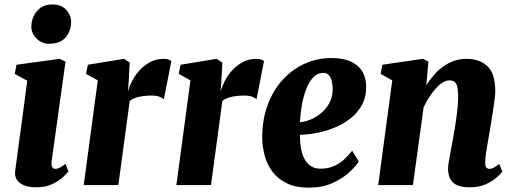

<svg xmlns="http://www.w3.org/2000/svg" viewBox="-20 -829 2296 860"><path d="M142 10Q109 10 87 0.8Q65 -8.5 55 -24.8Q45 -41 48 -62Q50.5 -84.5 54.8 -115Q59 -145.5 64 -183.2Q69 -221 75.2 -265.5Q81.5 -310 88 -360.8Q94.5 -411.5 102 -467.5L46 -498L54 -539L247.5 -565.5L273.5 -553L211.5 -109Q209 -91 213.2 -81.8Q217.5 -72.5 228 -72.5Q237 -72.5 247 -77.5Q257 -82.5 273.5 -95L286.5 -61Q280.5 -53 262.5 -36Q244.5 -19 214.5 -4.5Q184.5 10 142 10ZM198.5 -633Q166 -633 142.2 -658.2Q118.5 -683.5 120.5 -714Q122.5 -753.5 147 -781.2Q171.5 -809 216 -809Q255 -809 277 -784.5Q299 -760 298.5 -731Q298 -690.5 274.2 -661.8Q250.5 -633 198.5 -633Z M355 0 418 -469 365.5 -498 373.5 -539 535.5 -565.5 561 -548.5 556 -457 553 -419.5Q561.5 -448 576.2 -474.2Q591 -500.5 611.8 -521Q632.5 -541.5 658 -553.5Q683.5 -565.5 713.5 -565.5Q726.5 -565.5 735.2 -562Q744 -558.5 747.5 -555.5L714 -384.5Q711 -388.5 696.8 -394.8Q682.5 -401 659 -401Q644 -401 629.5 -399.5Q615 -398 602.2 -395.2Q589.5 -392.5 579 -387.8Q568.5 -383 561 -376.5L510 0Z M770 0 833 -469 780.5 -498 788.5 -539 950.5 -565.5 976 -548.5 971 -457 968 -419.5Q976.5 -448 991.2 -474.2Q1006 -500.5 1026.8 -521Q1047.5 -541.5 1073 -553.5Q1098.5 -565.5 1128.5 -565.5Q1141.5 -565.5 1150.2 -562Q1159 -558.5 1162.5 -555.5L1129 -384.5Q1126 -388.5 1111.8 -394.8Q1097.5 -401 1074 -401Q1059 -401 1044.5 -399.5Q1030 -398 1017.2 -395.2Q1004.5 -392.5 994 -387.8Q983.5 -383 976 -376.5L925 0Z M1587 -105.5Q1574 -84.5 1544.2 -57Q1514.5 -29.5 1469 -9Q1423.5 11.5 1362.5 11.5Q1305.5 11.5 1265.8 -7.5Q1226 -26.5 1201.5 -58.5Q1177 -90.5 1166 -130.2Q1155 -170 1154.5 -211.5Q1154 -289 1177.2 -354.2Q1200.5 -419.5 1242.5 -467.5Q1284.5 -515.5 1341.5 -542.2Q1398.5 -569 1464.5 -569Q1518.5 -569 1552.5 -552.8Q1586.5 -536.5 1602.8 -508.8Q1619 -481 1620 -447Q1621.5 -398.5 1602.8 -362.2Q1584 -326 1552 -300.2Q1520 -274.5 1480.5 -258Q1441 -241.5 1400 -233.8Q1359 -226 1323.5 -225Q1323.5 -187.5 1329.2 -159.2Q1335 -131 1346.8 -112Q1358.5 -93 1375.5 -83.2Q1392.5 -73.5 1414 -73.5Q1452 -73.5 1479 -86.5Q1506 -99.5 1525 -118.2Q1544 -137 1557.5 -154ZM1429.5 -502.5Q1401 -502.5 1381.8 -481.2Q1362.5 -460 1350.2 -426.5Q1338 -393 1331.5 -354.5Q1325 -316 1323.5 -281.5Q1340.5 -282.5 1360.8 -289.5Q1381 -296.5 1400.5 -309Q1420 -321.5 1436.2 -340Q1452.5 -358.5 1461.8 -382.2Q1471 -406 1470 -435Q1468.5 -469 1458.2 -485.8Q1448 -502.5 1429.5 -502.5Z M1889.5 -447.5Q1906 -473 1925 -494.5Q1944 -516 1966.5 -532Q1989 -548 2014.8 -556.8Q2040.5 -565.5 2070 -565.5Q2127 -565.5 2162.8 -532.8Q2198.5 -500 2198.5 -419.5Q2198.5 -404.5 2194.2 -373.5Q2190 -342.5 2184.5 -308.2Q2179 -274 2174.5 -247Q2170.5 -222 2165.5 -195Q2160.5 -168 2157 -143Q2153.5 -118 2153.5 -100Q2153.5 -82 2159.5 -77.2Q2165.5 -72.5 2172 -72.5Q2180.5 -72.5 2190.2 -77.2Q2200 -82 2216.5 -94.5L2230 -60.5Q2224.5 -52.5 2206.2 -35.5Q2188 -18.5 2157.2 -4.2Q2126.5 10 2083 10Q2042 10 2021.5 -2.5Q2001 -15 1994 -33.5Q1987 -52 1987 -71Q1987 -82 1989.2 -98Q1991.5 -114 1995.2 -133.8Q1999 -153.5 2003 -174.8Q2007 -196 2010.5 -216Q2014 -236.5 2018 -260Q2022 -283.5 2025.2 -308.2Q2028.5 -333 2030.5 -357Q2032.5 -381 2032 -401.5Q2031.5 -428.5 2027.5 -443Q2023.5 -457.5 2015 -463.2Q2006.5 -469 1993 -469Q1978.5 -469 1962.8 -459.2Q1947 -449.5 1932 -432.8Q1917 -416 1903 -394.5Q1889 -373 1877.5 -348.5L1829.5 0H1674L1737 -469L1685 -498L1692.5 -539L1874 -565.5L1899 -553Z"/></svg>

Font: Merriweather 24pt Black
Style: Italic
Weight: 900
Italic angle: -7.8°
Designer: Eben Sorkin
Foundry: Eben Sorkin
Version: Version 2.101